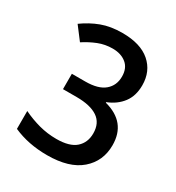

<svg xmlns="http://www.w3.org/2000/svg" viewBox="-118 -881 546 595"><g transform="rotate(30 155.0 -583.5)"><path d="M136 -361Q69 -361 15 -385V-449Q44 -435 74 -427Q104 -419 136 -419Q183 -419 205 -438.5Q227 -458 227 -491Q227 -528 201 -545.5Q175 -563 126 -563H77V-618H125Q171 -618 193.5 -637Q216 -656 216 -688Q216 -718 197 -733.5Q178 -749 148 -749Q121 -749 97 -739.5Q73 -730 50 -715L15 -761Q44 -782 76 -794Q108 -806 150 -806Q215 -806 249.5 -776Q284 -746 284 -696Q284 -658 265 -633Q246 -608 213 -595V-593Q297 -571 297 -489Q297 -432 256 -396.5Q215 -361 136 -361Z"/></g></svg>

Font: Noto Sans Tamil SemiCondensed
Style: Regular
Weight: 400
Width: 4
Designer: Jelle Bosma - Monotype Design Team
Foundry: Monotype Imaging Inc.
Version: Version 2.004; ttfautohint (v1.8.4.7-5d5b)